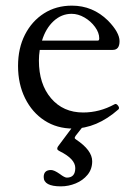

<svg xmlns="http://www.w3.org/2000/svg" viewBox="-20 -445 479 681"><path d="M239 11Q182 11 138 -17.5Q94 -46 69 -96.5Q44 -147 44 -211Q44 -274 68.5 -322Q93 -370 136 -397.5Q179 -425 235 -425Q309 -425 363 -372Q404 -330 404 -299Q404 -268 380 -268H121Q118 -249 118 -230Q118 -147 161 -96.5Q204 -46 275 -46Q333 -46 386 -75Q392 -79 398.5 -70.5Q405 -62 400 -57Q323 11 239 11ZM234 -396Q198 -396 170 -370Q142 -344 129 -301H327Q332 -301 332 -309Q332 -329 317 -349.5Q302 -370 279.5 -383Q257 -396 234 -396ZM196 216Q135 216 135 183Q135 158 161 158Q172 158 192 172Q209 185 217 185Q247 185 247 151Q247 119 193 92Q183 87 183 83Q183 78 186 74L245 -5H281L248 37Q245 42 245 44Q245 47 250 50Q307 88 307 127Q307 155 290.5 175Q274 195 248.5 205.5Q223 216 196 216Z"/></svg>

Font: Junicode SmExp
Style: Regular
Weight: 400
Width: 6
Designer: Peter S. Baker
Version: Version 2.205; ttfautohint (v1.8.4)